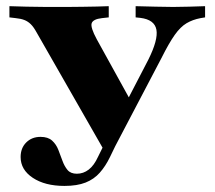

<svg xmlns="http://www.w3.org/2000/svg" viewBox="-20 -591 695 622"><path d="M332.3 -77.4 98.4 -486.3Q88.7 -504 79.4 -512.9Q70.2 -521.8 58.9 -526.2Q47.6 -530.6 30.6 -532.3L10.5 -534.7V-571Q33.1 -570.2 66.1 -569.4Q99.2 -568.5 129 -568.5H141.1H150.8Q173.4 -568.5 198 -568.5Q222.6 -568.5 247.6 -569Q272.6 -569.4 294.4 -569.8Q316.1 -570.2 332.3 -571V-534.7L310.5 -532.3Q281.5 -529 277 -515.7Q272.6 -502.4 293.5 -463.7L409.7 -253.2L371.8 -226.6L460.5 -397.6Q492.7 -462.1 486.7 -494.8Q480.6 -527.4 434.7 -533.1L419.4 -534.7V-571Q454.8 -570.2 483.9 -569.4Q512.9 -568.5 541.1 -568.5Q568.5 -568.5 593.5 -569.4Q618.5 -570.2 644.4 -571V-534.7L629.8 -532.3Q604 -527.4 584.3 -515.7Q564.5 -504 546 -477.8Q527.4 -451.6 503.2 -403.2ZM188.7 11.3Q125.8 11.3 86.3 -14.9Q46.8 -41.1 46.8 -82.3Q46.8 -111.3 64.9 -129.4Q83.1 -147.6 111.3 -147.6Q135.5 -147.6 148.8 -135.5Q162.1 -123.4 169 -105.6Q175.8 -87.9 182.3 -70.2Q188.7 -52.4 198.8 -40.3Q208.9 -28.2 229 -28.2Q250 -28.2 267.3 -41.5Q284.7 -54.8 297.6 -83.1L333.9 -156.5L370.2 -152.4L336.3 -82.3Q321.8 -52.4 303.2 -31.5Q284.7 -10.5 257.3 0.4Q229.8 11.3 188.7 11.3Z"/></svg>

Font: Playfair 9pt Black
Style: Regular
Weight: 900
Designer: Claus Eggers Sørensen
Foundry: Claus Eggers Sørensen
Version: Version 2.203